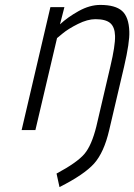

<svg xmlns="http://www.w3.org/2000/svg" viewBox="-20 -529 546 781"><path d="M212 -374 235 -393C250.3 -405.7 271 -418.5 297 -431.5C323 -444.5 346.7 -451 368 -451C396 -451 416.2 -445.7 428.5 -435C440.8 -424.3 447.3 -407 448 -383C448.7 -356.3 442.3 -315 429 -259L372 -15C359.3 36.3 343.2 73.7 323.5 97C303.8 120.3 266 147 210 177L222 232C289.3 198 336.3 166 363 136C389.7 106 410 61 424 1L485 -259C500.3 -325 507.3 -372.3 506 -401C504.7 -440.3 494.8 -468.2 476.5 -484.5C458.2 -500.8 428.7 -509 388 -509C359.3 -509 330 -500.7 300 -484C270 -467.3 244.7 -449.3 224 -430L242 -500H185L68 0H124Z"/></svg>

Font: RazerF5 Light
Style: Italic
Weight: 300
Foundry: Razer Inc.
Version: Version 2